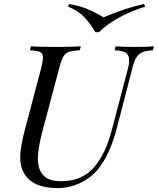

<svg xmlns="http://www.w3.org/2000/svg" viewBox="-20 -944 804 978"><path d="M638 -636Q638 -664 621 -675Q604 -686 564 -688L569 -708Q604 -705 670 -705Q729 -705 764 -708L759 -688Q724 -686 704.5 -677.5Q685 -669 673.5 -649.5Q662 -630 653 -592L575 -291Q539 -153 477 -79Q440 -36 386.5 -11Q333 14 272 14Q165 14 118 -40Q100 -61 91.5 -85.5Q83 -110 83 -142Q83 -196 108 -288L191 -602Q199 -636 199 -650Q199 -672 184.5 -679Q170 -686 132 -688L138 -708Q178 -705 267 -705Q344 -705 392 -708L386 -688Q349 -686 331.5 -680Q314 -674 303.5 -657Q293 -640 283 -602L195 -271Q173 -186 173 -136Q173 -81 200.5 -51Q228 -21 291 -21Q396 -21 456.5 -89Q517 -157 549 -280L631 -592Q638 -617 638 -636ZM714 -924 719 -910Q647 -888 585 -853.5Q523 -819 484 -780H466Q438 -828 406.5 -859.5Q375 -891 327 -910L331 -924Q385 -914 418.5 -900.5Q452 -887 476 -873.5Q500 -860 508 -856Q619 -903 714 -924Z"/></svg>

Font: Playfair Display
Style: Italic
Weight: 400
Italic angle: -14°
Designer: Claus Eggers Sørensen
Foundry: Claus Eggers Sørensen
Version: Version 1.200; ttfautohint (v1.6)